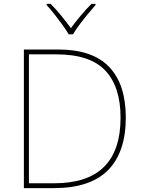

<svg xmlns="http://www.w3.org/2000/svg" viewBox="-20 -969 732 989"><path d="M628 -364Q628 -185 536.5 -92.5Q445 0 257 0H103V-714H280Q457 -714 542.5 -624Q628 -534 628 -364ZM601 -363Q601 -522 522.5 -605.5Q444 -689 270 -689H129V-25H260Q601 -25 601 -363ZM334 -792Q322 -813 302 -840.5Q282 -868 260.5 -895.5Q239 -923 220 -943V-949H241Q269 -921 296.5 -887Q324 -853 345 -824Q366 -853 394.5 -887Q423 -921 451 -949H472V-943Q454 -923 431.5 -895.5Q409 -868 388.5 -840.5Q368 -813 356 -792Z"/></svg>

Font: Noto Sans Oriya Thin
Style: Regular
Weight: 100
Designer: Amélie Bonet and Sol Matas
Foundry: Google LLC
Version: Version 2.006; ttfautohint (v1.8.4.7-5d5b)